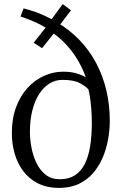

<svg xmlns="http://www.w3.org/2000/svg" viewBox="-20 -909 590 940"><path d="M270 11Q209.5 11 165.5 -11.5Q121.5 -34 93.2 -72Q65 -110 51.5 -158Q38 -206 38 -256.5Q38 -329 59 -385Q80 -441 116 -479.8Q152 -518.5 196.8 -538.2Q241.5 -558 288 -558Q327 -558 354.5 -549.8Q382 -541.5 400 -530.5Q386 -571.5 361.5 -613.5Q337 -655.5 301 -694Q265 -732.5 216 -762.5L266.5 -774.5L186 -673L145 -700L226 -802.5L217 -763.5Q201.5 -776.5 175.5 -789.5Q149.5 -802.5 123.2 -812.8Q97 -823 80.5 -828L95.5 -868Q123.5 -860.5 148 -852.2Q172.5 -844 198.2 -832.2Q224 -820.5 255 -802.5L215 -790.5L287 -889L327.5 -858.5L259 -768.5L254 -802.5Q319 -765 368.2 -714Q417.5 -663 450.8 -600.2Q484 -537.5 500.8 -466.2Q517.5 -395 517.5 -317.5Q517.5 -273.5 509.2 -227Q501 -180.5 483 -138Q465 -95.5 436.2 -62Q407.5 -28.5 366.2 -8.8Q325 11 270 11ZM273.5 -31.5Q316 -31.5 345.8 -50.2Q375.5 -69 394 -104.5Q412.5 -140 421 -191Q429.5 -242 429.5 -307Q429.5 -342.5 427 -374.2Q424.5 -406 420.8 -431Q417 -456 413 -471Q400 -486.5 370.5 -502.2Q341 -518 286 -518Q251.5 -518 222.5 -500.2Q193.5 -482.5 172 -449.2Q150.5 -416 138.5 -369Q126.5 -322 126.5 -263Q126.5 -226 134.2 -185.5Q142 -145 159 -110Q176 -75 204 -53.2Q232 -31.5 273.5 -31.5Z"/></svg>

Font: Merriweather 48pt Light
Style: Regular
Weight: 300
Version: Version 2.100